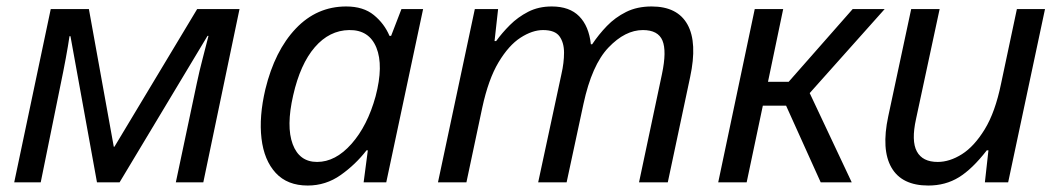

<svg xmlns="http://www.w3.org/2000/svg" viewBox="-20 -564 3276 594"><path d="M24 0 137 -536H255L332 -110H334L590 -536H721L609 0H524L589 -307Q597 -345 607 -383Q617 -421 625 -453H622L350 0H280L198 -452H195Q191 -424 183.5 -383.5Q176 -343 168 -305L106 0Z M932 10Q869 10 833 -29Q797 -68 789 -135.5Q781 -203 801 -288Q830 -407 895 -475.5Q960 -544 1051 -544Q1104 -544 1136.5 -517.5Q1169 -491 1185 -453H1190L1222 -536H1289L1175 0H1105L1118 -99H1114Q1080 -55 1034 -22.5Q988 10 932 10ZM961 -63Q1018 -63 1067.5 -119Q1117 -175 1142 -266Q1167 -361 1144.5 -416.5Q1122 -472 1060 -471Q999 -470 954 -418Q909 -366 887 -269Q865 -173 885.5 -118Q906 -63 961 -63Z M1335 0 1449 -536H1521L1510 -437H1515Q1533 -462 1557.5 -486.5Q1582 -511 1614 -527.5Q1646 -544 1687 -544Q1742 -544 1772 -513.5Q1802 -483 1808 -427H1812Q1832 -457 1857.5 -483.5Q1883 -510 1917 -527Q1951 -544 1996 -544Q2076 -544 2107 -488Q2138 -432 2115 -325L2046 0H1957L2028 -335Q2043 -406 2029.5 -438.5Q2016 -471 1969 -471Q1914 -471 1862.5 -417Q1811 -363 1785 -242L1733 0H1645L1717 -335Q1725 -370 1725 -401Q1725 -432 1711 -451.5Q1697 -471 1660 -471Q1627 -471 1590.5 -447.5Q1554 -424 1522.5 -371.5Q1491 -319 1472 -231L1423 0Z M2202 0 2315 -536H2403L2356 -311H2420L2618 -536H2717L2485 -276L2615 0H2519L2412 -237H2340L2290 0Z M2852 10Q2770 10 2738 -45.5Q2706 -101 2728 -204L2799 -536H2887L2814 -196Q2799 -128 2816.5 -95.5Q2834 -63 2881 -63Q2918 -63 2956 -87Q2994 -111 3026.5 -164Q3059 -217 3077 -305L3126 -536H3213L3099 0H3027L3038 -99H3033Q2988 -41 2946.5 -15.5Q2905 10 2852 10Z"/></svg>

Font: Noto Sans
Style: Italic
Weight: 400
Italic angle: -12°
Designer: Monotype Design Team
Foundry: Monotype Imaging Inc.
Version: Version 2.013; ttfautohint (v1.8.4.7-5d5b)